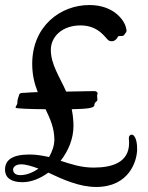

<svg xmlns="http://www.w3.org/2000/svg" viewBox="-31 -726 590 763"><path d="M356 -352C357 -353 357 -353 357 -354C357 -359 352 -364 344 -364C339 -364 299 -363 232 -362C205 -423 171 -470 171 -528C171 -580 216 -625 289 -625C364 -625 390 -571 400 -566C403 -563 408 -562 414 -562C422 -562 431 -568 436 -577C438 -589 457 -577 463 -588C468 -596 472 -598 472 -605C472 -608 470 -612 469 -619C464 -640 426 -706 324 -706C210 -706 97 -623 97 -472C97 -428 106 -393 119 -360C84 -359 59 -356 60 -357C49 -357 45 -353 44 -346C39 -331 38 -328 38 -317C38 -309 28 -301 32 -297C36 -295 88 -292 150 -292C169 -253 185 -216 185 -171C185 -147 176 -123 164 -102C140 -107 115 -112 87 -112C19 -112 -11 -91 -11 -52C-11 -19 14 -2 58 -2C93 -2 128 -16 161 -40C218 -13 284 17 351 17C483 17 514 -87 514 -134C514 -178 500 -191 493 -191C485 -191 481 -185 481 -177C481 -170 482 -165 482 -158C482 -81 416 -60 341 -60C290 -60 251 -74 210 -87C241 -127 261 -175 261 -226C261 -250 258 -272 254 -292C318 -293 344 -297 344 -308C344 -321 356 -323 356 -328C356 -333 355 -339 355 -344C355 -347 355 -349 356 -352ZM50 -30C27 -30 21 -42 21 -53C21 -58 27 -73 53 -73C73 -73 97 -65 122 -56C99 -40 74 -30 50 -30Z"/></svg>

Font: Engagement
Style: Regular
Weight: 400
Designer: Astigmatic (AOETI)
Foundry: Astigmatic (AOETI)
Version: Version 1.000